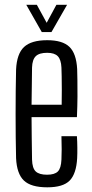

<svg xmlns="http://www.w3.org/2000/svg" viewBox="-20 -774 382 800"><path d="M177 6.5Q109 6.5 79.5 -21.8Q50 -50 47 -115Q46 -155.5 45.5 -202.2Q45 -249 45 -298.5Q45 -348 45.5 -395.5Q46 -443 47 -484Q50 -550 80.2 -578.2Q110.5 -606.5 176.5 -606.5Q240.5 -606.5 269.2 -578.8Q298 -551 301.5 -486.5Q302 -471 302.5 -441Q303 -411 302.8 -371.2Q302.5 -331.5 300.5 -286H111.5Q111.5 -245 112.2 -201.5Q113 -158 113.5 -109Q114.5 -73 129 -59.5Q143.5 -46 176 -46Q207.5 -46 221 -59.5Q234.5 -73 236 -109Q237 -127.5 237 -152Q237 -176.5 236 -206.5H300.5Q302 -184 302.2 -159.2Q302.5 -134.5 301.5 -115Q298 -50 270.5 -21.8Q243 6.5 177 6.5ZM111.5 -337.5H237Q237.5 -369.5 237.5 -400.2Q237.5 -431 237 -455.5Q236.5 -480 236 -492.5Q234.5 -525.5 220.8 -539.8Q207 -554 176.5 -554Q143.5 -554 129 -539.8Q114.5 -525.5 113.5 -492.5Q113 -449.5 112.5 -411.8Q112 -374 111.5 -337.5ZM154 -640.5 89.5 -754H133.5L174.5 -679L215 -754H259.5L194.5 -640.5Z"/></svg>

Font: Big Shoulders Display Thin
Style: Regular
Weight: 400
Version: Version 2.002